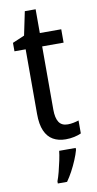

<svg xmlns="http://www.w3.org/2000/svg" viewBox="-97 -700 485 962"><g transform="rotate(-10 145.0 -218.5)"><path d="M217 -62Q231 -62 246 -65Q261 -68 273 -72V-6Q258 1 237.5 5.5Q217 10 194 10Q157 10 130 -5.5Q103 -21 88.5 -54Q74 -87 74 -140V-469H17V-512L78 -538L103 -658H158V-537H267V-469H158V-147Q158 -105 172 -83.5Q186 -62 217 -62ZM235 71Q229 93 217.5 120.5Q206 148 192 174Q178 200 163 221H116V210Q123 192 130 165Q137 138 143 109.5Q149 81 151 61H235Z"/></g></svg>

Font: Noto Sans Khmer Condensed
Style: Regular
Weight: 400
Width: 3
Designer: Danh Hong and the Monotype Design Team
Foundry: Monotype Imaging Inc.
Version: Version 2.004